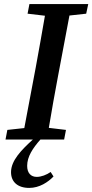

<svg xmlns="http://www.w3.org/2000/svg" viewBox="-20 -683 452 940"><path d="M115 -616 200 -606C185 -522 171 -437 155 -353L99 -56L16 -47L7 0H141C84 52 34 103 34 160C34 207 66 237 123 237C173 237 215 209 242 181L228 159C208 173 182 183 160 183C132 183 113 165 113 129C113 84 140 43 178 0H294L303 -47L219 -57C233 -141 248 -226 264 -310L320 -607L402 -616L412 -663H124Z"/></svg>

Font: Source Serif Pro Semibold
Style: Italic
Weight: 600
Italic angle: -12°
Designer: Frank Grießhammer
Foundry: Adobe Systems Incorporated
Version: Version 3.001;hotconv 1.0.111;makeotfexe 2.5.65597